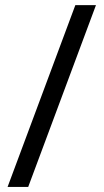

<svg xmlns="http://www.w3.org/2000/svg" viewBox="-20 -734 407 754"><path d="M356.9 -713.9 90.8 0H9.8L275.9 -713.9Z"/></svg>

Font: f09607729
Style: Regular
Weight: 400
Foundry: Ascender Corporation
Version: Version 1.10